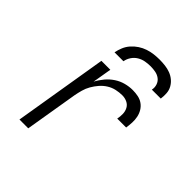

<svg xmlns="http://www.w3.org/2000/svg" viewBox="-202 -872 1004 1004"><g transform="rotate(45 300.0 -370.0)"><path d="M104 0 190 -520H256L238 -414Q251 -439 269.5 -461Q288 -483 311.5 -498.5Q335 -514 361.5 -521Q388 -528 414 -528Q435 -528 454.5 -524Q474 -520 489.5 -509Q505 -498 515 -481.5Q525 -465 529 -445.5Q533 -426 532 -405.5Q531 -385 528 -365H462Q466 -384 465.5 -403Q465 -422 456.5 -438Q448 -454 431 -462Q414 -470 395 -470Q373 -470 350.5 -465Q328 -460 308 -447.5Q288 -435 272.5 -417Q257 -399 245.5 -379Q234 -359 228 -337Q222 -315 218 -294L169 0ZM207 -600Q211 -621 219.5 -641.5Q228 -662 243 -679Q258 -696 277 -708.5Q296 -721 317 -728Q338 -735 359 -737.5Q380 -740 401 -740Q422 -740 442.5 -737.5Q463 -735 481.5 -728Q500 -721 515 -708.5Q530 -696 539.5 -679Q549 -662 550.5 -641.5Q552 -621 549 -600H483Q487 -619 481 -636.5Q475 -654 461 -664.5Q447 -675 429 -678.5Q411 -682 392 -682Q373 -682 353.5 -678.5Q334 -675 316.5 -664.5Q299 -654 287.5 -636.5Q276 -619 273 -600Z"/></g></svg>

Font: Iosevka SS04 Light Extended
Style: Italic
Weight: 300
Width: 7
Italic angle: -9°
Monospace: yes
Designer: Belleve Invis
Foundry: Belleve Invis
Version: Version 19.0.0; ttfautohint (v1.8.4)